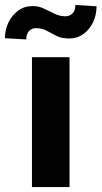

<svg xmlns="http://www.w3.org/2000/svg" viewBox="-67 -761 413 781"><path d="M215.8 -528.3V0H63V-528.3ZM239.7 -740.7 325.7 -735.4Q325.7 -699.7 311.3 -669.9Q296.9 -640.1 272 -622.3Q247.1 -604.5 214.4 -604.5Q183.6 -604.5 162.8 -615Q142.1 -625.5 123 -636Q104 -646.5 78.6 -646.5Q62.5 -646.5 51.3 -635Q40 -623.5 40 -600.6L-46.9 -605.5Q-46.9 -640.1 -32.5 -669.9Q-18.1 -699.7 7.1 -718Q32.2 -736.3 64.5 -736.3Q90.3 -736.3 111.8 -726.1Q133.3 -715.8 154.5 -705.3Q175.8 -694.8 199.7 -694.8Q216.3 -694.8 228 -706.5Q239.7 -718.3 239.7 -740.7Z"/></svg>

Font: Vazirmatn RD FD ExtraBold
Style: Regular
Weight: 800
Designer: Saber Rastikerdar
Foundry: Saber Rastikerdar
Version: Version 33.003